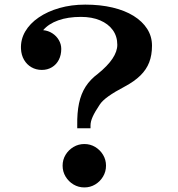

<svg xmlns="http://www.w3.org/2000/svg" viewBox="-20 -800 780 840"><path d="M317.9 -251Q316.9 -306.2 325.7 -347.9Q334.5 -389.6 354.7 -421.1Q375 -452.6 408.2 -477.1Q493.2 -545.9 493.2 -604Q493.2 -641.1 473.4 -668.5Q453.6 -695.8 418 -710.9Q382.3 -726.1 334 -726.1Q276.9 -726.1 234.6 -710.9Q192.4 -695.8 168.9 -668Q190.9 -666 209 -654.3Q227.1 -642.6 237.5 -624.5Q248 -606.4 248 -585.9Q248 -559.1 237.3 -538.3Q226.6 -517.6 207.3 -505.9Q188 -494.1 163.1 -494.1Q137.7 -494.1 117.4 -505.9Q97.2 -517.6 85.2 -538.3Q73.2 -559.1 71.8 -585.9Q69.8 -627 90.3 -662.1Q110.8 -697.3 149.4 -723.6Q188 -750 240 -764.9Q292 -779.8 353 -779.8Q418.5 -779.8 472.2 -767.1Q525.9 -754.4 564.5 -730.5Q603 -706.5 624 -673.6Q645 -640.6 645 -600.1Q645 -559.1 632.8 -527.3Q620.6 -495.6 594.2 -469.7Q567.9 -443.8 524.9 -420.9Q481.9 -398.4 454.6 -378.9Q427.2 -359.4 416 -341.8Q395 -310.5 385.5 -289.3Q376 -268.1 376 -251V-238.8H317.9ZM349.1 -169.9Q375 -169.9 396.5 -157Q418 -144 430.9 -122.6Q443.8 -101.1 443.8 -75.2Q443.8 -49.3 430.9 -27.6Q418 -5.9 396.5 7.1Q375 20 349.1 20Q323.2 20 301.5 7.1Q279.8 -5.9 266.8 -27.6Q253.9 -49.3 253.9 -75.2Q253.9 -101.1 266.8 -122.6Q279.8 -144 301.5 -157Q323.2 -169.9 349.1 -169.9Z"/></svg>

Font: BIZ UDPMincho
Style: Bold
Weight: 700
Designer: TypeBank Co., Ltd.
Foundry: Morisawa Inc.
Version: Version 1.06